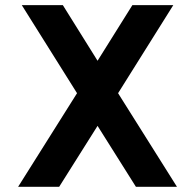

<svg xmlns="http://www.w3.org/2000/svg" viewBox="-20 -720 752 740"><path d="M503.9 0 356 -234.9 208 0H49.8L276.9 -360.8L64 -700.2H222.2L356 -485.8L490.2 -700.2H647.9L435.1 -360.8L662.1 0Z"/></svg>

Font: Overpass
Style: Bold
Weight: 700
Designer: Delve Withrington
Foundry: Delve Fonts
Version: Version 1.001